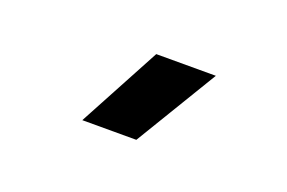

<svg xmlns="http://www.w3.org/2000/svg" viewBox="-41 -868 582 389"><g transform="rotate(20 250.0 -673.5)"><path d="M150 -585 245 -762H373.5L266.5 -585Z"/></g></svg>

Font: Geologica Medium
Style: Regular
Weight: 500
Designer: Sindre Bremnes, Frode Helland
Foundry: Monokrom Skriftforlag AS
Version: Version 1.010;gftools[0.9.28]